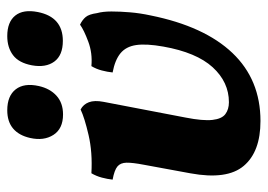

<svg xmlns="http://www.w3.org/2000/svg" viewBox="-120 -580 706 505"><g transform="rotate(-90 232.5 -327.0)"><path d="M167.2 5.6Q86.2 5.6 49.1 -38.5Q12 -82.5 29.6 -178.4L52.3 -301.8Q57.8 -330.5 57.6 -346.6Q57.3 -362.7 47.6 -370.7Q37.9 -378.7 13 -383.3Q14.6 -397.4 18.4 -411.7Q22.2 -426 29.8 -439.1Q84.8 -436 130.1 -446.5Q175.5 -457 197.5 -467.5Q211.1 -460.3 216.6 -445.7Q222.2 -431.1 217.6 -407L176.3 -191.4Q167.3 -145.4 170.1 -120.8Q172.9 -96.1 185.3 -86.8Q197.8 -77.4 216.6 -77.4Q269.5 -77.4 308.6 -120.1Q347.6 -162.9 363 -250Q370.9 -294.6 367 -321.4Q363 -348.2 345.3 -362.7Q327.5 -377.2 294.9 -383.3Q296.4 -397.4 300.2 -411.9Q304 -426.4 311.6 -439.1Q345.6 -436 375.9 -447.3Q406.3 -458.6 420.7 -469Q433.4 -462.9 440.8 -454Q448.1 -445.2 451 -424.3Q455.3 -408.9 455.3 -386.4Q455.3 -363.9 453.1 -337.5Q450.9 -311 444.9 -283.3Q416.3 -141.8 346.1 -68.1Q275.9 5.6 167.2 5.6ZM378 -514.2Q340 -514.2 323.5 -536.7Q307.1 -559.2 313.7 -595.6Q320.2 -630 340.4 -645.2Q360.6 -660.4 390.6 -660.4Q427.7 -660.4 444.6 -639.3Q461.4 -618.2 453.8 -579.8Q440.7 -514.2 378 -514.2ZM184.4 -513.7Q146.9 -513.7 130.7 -539Q114.5 -564.2 122.6 -600.2Q129.2 -629.6 147.4 -645Q165.6 -660.4 195.4 -660.4Q233.3 -660.4 250.6 -638.1Q267.8 -615.9 259.2 -577.3Q252.6 -548 233.7 -530.9Q214.7 -513.7 184.4 -513.7Z"/></g></svg>

Font: Vollkorn
Style: Italic
Weight: 400
Italic angle: -11°
Designer: Friedrich Althausen
Foundry: Friedrich Althausen
Version: Version 5.001